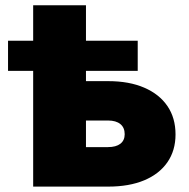

<svg xmlns="http://www.w3.org/2000/svg" viewBox="-20 -692 700 712"><path d="M9.8 -429.2V-541H490.7V-429.2ZM103 -541V-672.4H298.8V-541ZM215.8 -391.1H381.3Q459 -391.1 514.9 -366.9Q570.8 -342.8 600.8 -298.8Q630.9 -254.9 630.9 -193.4Q630.9 -133.8 600.8 -90.3Q570.8 -46.9 514.9 -23.4Q459 0 381.3 0H103V-541H298.8V-146.5H380.4Q410.2 -146.5 426.3 -158.9Q442.4 -171.4 442.4 -194.3Q442.4 -218.8 426.3 -231.9Q410.2 -245.1 380.4 -245.1H215.8Z"/></svg>

Font: Inter 17pt Black
Style: Regular
Weight: 900
Version: Version 4.001;git-66647c0bb